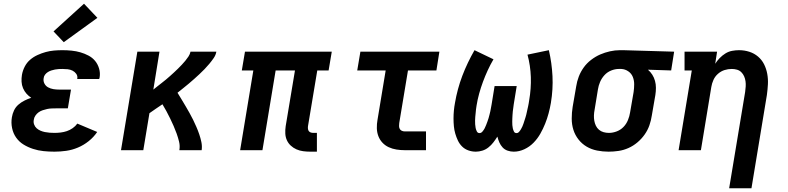

<svg xmlns="http://www.w3.org/2000/svg" viewBox="-20 -808 4240 1033"><path d="M273 8Q243 8 214 5Q185 2 157.5 -7Q130 -16 106.5 -30.5Q83 -45 67 -67.5Q51 -90 45 -119Q39 -148 44 -177Q47 -196 55.5 -214Q64 -232 79 -245Q94 -258 112 -267Q130 -276 148 -282Q134 -291 122.5 -304Q111 -317 104 -333.5Q97 -350 96 -368.5Q95 -387 98 -405Q102 -428 113 -449.5Q124 -471 142 -486.5Q160 -502 182 -512Q204 -522 226 -528Q248 -534 270.5 -536Q293 -538 316 -538Q341 -538 365.5 -535.5Q390 -533 412.5 -526.5Q435 -520 456 -509Q477 -498 491.5 -480.5Q506 -463 513 -439.5Q520 -416 516 -391Q515 -389 514.5 -387Q514 -385 514 -383H395Q395 -384 395.5 -384.5Q396 -385 396 -386Q398 -400 390 -411Q382 -422 370 -428Q358 -434 344 -435.5Q330 -437 316 -437Q306 -437 296 -436.5Q286 -436 276 -434Q266 -432 256.5 -429Q247 -426 238 -420.5Q229 -415 222.5 -406.5Q216 -398 215 -388Q212 -372 219 -358.5Q226 -345 239 -338Q252 -331 267 -328.5Q282 -326 298 -326H362L345 -225H281Q269 -225 257 -224.5Q245 -224 233.5 -221.5Q222 -219 210 -215Q198 -211 188 -204Q178 -197 170.5 -186Q163 -175 162 -164Q159 -151 163.5 -138.5Q168 -126 177 -118Q186 -110 197.5 -105Q209 -100 221.5 -97.5Q234 -95 247 -94Q260 -93 273 -93Q289 -93 306 -95Q323 -97 339.5 -102.5Q356 -108 371 -118.5Q386 -129 396 -143L503 -98Q484 -70 457 -48.5Q430 -27 399 -14Q368 -1 336 3.5Q304 8 273 8ZM323 -581 268 -639 432 -788 504 -712Z M631 0 719 -530H838L805 -326Q816 -335 827.5 -344Q839 -353 850.5 -362Q862 -371 873 -380Q884 -389 895 -399Q906 -409 916.5 -418.5Q927 -428 937.5 -438.5Q948 -449 958 -459.5Q968 -470 977 -481Q986 -492 994 -504Q1002 -516 1005 -530H1144Q1141 -512 1130 -496Q1119 -480 1106.5 -465Q1094 -450 1080.5 -436Q1067 -422 1053 -409Q1039 -396 1024.5 -383Q1010 -370 995 -357.5Q980 -345 965 -333Q950 -321 935 -309Q946 -291 957 -273Q968 -255 978.5 -237Q989 -219 999.5 -200.5Q1010 -182 1019 -163.5Q1028 -145 1036.5 -125.5Q1045 -106 1052 -85.5Q1059 -65 1063.5 -43.5Q1068 -22 1065 0H945Q949 -23 943.5 -45.5Q938 -68 930.5 -89Q923 -110 914 -130.5Q905 -151 895.5 -170.5Q886 -190 875.5 -209.5Q865 -229 854 -247Q836 -235 818.5 -223Q801 -211 784 -199L751 0Z M1650 8Q1630 8 1611 5.5Q1592 3 1575 -4.5Q1558 -12 1544.5 -24.5Q1531 -37 1523.5 -53.5Q1516 -70 1515 -89.5Q1514 -109 1517 -129L1567 -429H1463L1392 0H1272L1343 -429H1281L1298 -530H1765L1748 -429H1687L1637 -129Q1636 -121 1637 -114Q1638 -107 1642 -102Q1646 -97 1652.5 -95Q1659 -93 1667 -93H1685V8Z M2157 0Q2135 0 2113 -3.5Q2091 -7 2071.5 -16Q2052 -25 2037.5 -40.5Q2023 -56 2015.5 -76Q2008 -96 2007.5 -118.5Q2007 -141 2011 -163L2055 -429H1902L1919 -530H2344L2328 -429H2175L2128 -146Q2127 -138 2127 -130Q2127 -122 2130.5 -115Q2134 -108 2141.5 -104.5Q2149 -101 2157 -101H2272V0Z M2540 8Q2519 8 2499.5 1Q2480 -6 2466 -20Q2452 -34 2443.5 -52Q2435 -70 2429.5 -89Q2424 -108 2422 -128.5Q2420 -149 2420 -170.5Q2420 -192 2422 -213Q2424 -234 2428 -255Q2434 -291 2444 -328Q2454 -365 2467.5 -400.5Q2481 -436 2497.5 -470.5Q2514 -505 2533 -538L2635 -489Q2618 -460 2604 -429.5Q2590 -399 2578.5 -368Q2567 -337 2558 -304.5Q2549 -272 2544 -240Q2542 -230 2541 -219.5Q2540 -209 2539 -199Q2538 -189 2537 -179Q2536 -169 2536 -159Q2536 -149 2536.5 -139Q2537 -129 2539 -119.5Q2541 -110 2545.5 -101Q2550 -92 2560 -92Q2569 -92 2576 -100.5Q2583 -109 2587.5 -117.5Q2592 -126 2595.5 -135.5Q2599 -145 2602.5 -154Q2606 -163 2608.5 -172Q2611 -181 2613.5 -190.5Q2616 -200 2618 -209Q2620 -218 2621.5 -227.5Q2623 -237 2625 -246.5Q2627 -256 2628 -265L2641 -345H2760L2747 -265Q2745 -256 2744 -246.5Q2743 -237 2741.5 -227.5Q2740 -218 2739 -209Q2738 -200 2737.5 -190.5Q2737 -181 2736.5 -172Q2736 -163 2736 -153.5Q2736 -144 2736.5 -135Q2737 -126 2739 -117.5Q2741 -109 2745 -100.5Q2749 -92 2759 -92Q2767 -92 2773 -99Q2779 -106 2783 -113Q2787 -120 2790.5 -127.5Q2794 -135 2796.5 -143Q2799 -151 2801.5 -158.5Q2804 -166 2806.5 -174Q2809 -182 2811 -189.5Q2813 -197 2814.5 -205Q2816 -213 2818 -221Q2820 -229 2821.5 -236.5Q2823 -244 2824.5 -252Q2826 -260 2827 -268Q2838 -331 2836 -393Q2834 -455 2818 -514L2933 -538Q2949 -469 2952.5 -398.5Q2956 -328 2944 -255Q2939 -226 2931.5 -198Q2924 -170 2913 -142.5Q2902 -115 2887 -88.5Q2872 -62 2850.5 -40Q2829 -18 2801 -5Q2773 8 2744 8Q2727 8 2711 2.5Q2695 -3 2684 -15Q2673 -27 2666.5 -42Q2660 -57 2656 -73Q2646 -57 2634.5 -42Q2623 -27 2608 -15Q2593 -3 2575 2.5Q2557 8 2540 8Z M3254 8Q3223 8 3192.5 2Q3162 -4 3136.5 -19Q3111 -34 3092.5 -57.5Q3074 -81 3065 -109.5Q3056 -138 3056 -170Q3056 -202 3061 -233L3080 -343Q3084 -370 3094 -396Q3104 -422 3120.5 -445Q3137 -468 3160.5 -486Q3184 -504 3209.5 -515Q3235 -526 3262 -532Q3289 -538 3316 -538Q3320 -538 3324.5 -538Q3329 -538 3333 -538L3607 -530L3591 -429L3466 -433Q3480 -421 3489.5 -406Q3499 -391 3504 -373Q3509 -355 3509 -335.5Q3509 -316 3506 -297L3487 -187Q3483 -160 3474 -134Q3465 -108 3448.5 -84.5Q3432 -61 3409.5 -42Q3387 -23 3361 -11.5Q3335 0 3308 4Q3281 8 3254 8ZM3256 -93Q3277 -93 3298 -101Q3319 -109 3334.5 -125Q3350 -141 3358.5 -162Q3367 -183 3370 -203L3389 -313Q3392 -334 3392 -355Q3392 -376 3384.5 -394.5Q3377 -413 3360 -424.5Q3343 -436 3323 -437H3316Q3314 -437 3312.5 -437Q3311 -437 3309 -437Q3289 -437 3268 -428.5Q3247 -420 3232 -403.5Q3217 -387 3208.5 -367Q3200 -347 3197 -327L3179 -217Q3176 -202 3175.5 -187Q3175 -172 3177.5 -158Q3180 -144 3186 -131.5Q3192 -119 3202.5 -110Q3213 -101 3227 -97Q3241 -93 3256 -93Z M3903 205 3989 -313Q3991 -328 3992 -342.5Q3993 -357 3991 -371Q3989 -385 3983.5 -397.5Q3978 -410 3968.5 -419.5Q3959 -429 3945.5 -433Q3932 -437 3917 -437Q3897 -437 3878 -431Q3859 -425 3843 -411Q3827 -397 3818.5 -378Q3810 -359 3807 -340L3751 0H3631L3702 -429H3663V-530H3838L3828 -465Q3838 -481 3852 -495.5Q3866 -510 3883 -520.5Q3900 -531 3919 -534.5Q3938 -538 3956 -538Q3985 -538 4011.5 -529.5Q4038 -521 4058.5 -503.5Q4079 -486 4091 -462Q4103 -438 4108 -410.5Q4113 -383 4111.5 -354.5Q4110 -326 4106 -297L4023 205Z"/></svg>

Font: Iosevka Curly Slab Extended
Style: Bold Italic
Weight: 700
Width: 7
Italic angle: -9°
Monospace: yes
Designer: Belleve Invis
Foundry: Belleve Invis
Version: Version 11.0.0; ttfautohint (v1.8.3)